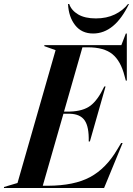

<svg xmlns="http://www.w3.org/2000/svg" viewBox="-74 -937 663 957"><path d="M509.8 -190.9 529.8 -224.1H537.1L444.8 0H-54.2V-4.9L13.2 -24.9L203.1 -687L147 -707V-711.9H530.8L553.2 -770H558.1V-535.2H553.2L546.9 -558.1Q527.8 -633.3 486.1 -667.2Q444.3 -701.2 363.8 -701.2H336.9L245.1 -380.9H274.9Q340.3 -382.8 377 -410.4Q413.6 -438 445.8 -505.9H452.1L374 -231.9H368.2Q370.1 -304.7 348.1 -336.7Q326.2 -368.7 273.9 -370.1H242.2L139.2 -11.2H166Q295.9 -11.7 375.2 -54.4Q454.6 -97.2 509.8 -190.9ZM265.1 -917H271Q281.7 -885.3 315.4 -865.2Q349.1 -845.2 403.8 -845.2Q457.5 -845.2 498.3 -865Q539.1 -884.8 564 -917H568.8Q497.6 -770 390.1 -770Q333 -770 300.5 -811.5Q268.1 -853 265.1 -917Z"/></svg>

Font: Nyght Serif Medium Italic
Style: Regular
Weight: 500
Italic angle: -16°
Designer: Maksym Kobuzan
Version: Version 0.410;Glyphs 3.1.2 (3151)